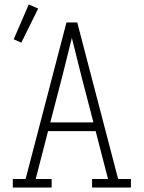

<svg xmlns="http://www.w3.org/2000/svg" viewBox="-20 -835 640 855"><path d="M37 0V-38H94L276 -735H324L506 -38H563V0H390V-38H461L406 -251H194L139 -38H210V0ZM396 -290 344 -490Q333 -534 322 -578Q311 -622 300 -666Q289 -622 278 -578Q267 -534 256 -490L204 -290ZM75 -645 41 -660 108 -815 150 -797Z"/></svg>

Font: Iosevka Slab XLtEx
Style: Regular
Weight: 200
Width: 7
Monospace: yes
Designer: Belleve Invis
Foundry: Belleve Invis
Version: Version 11.1.0; ttfautohint (v1.8.3)